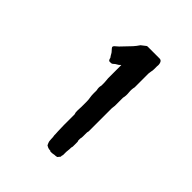

<svg xmlns="http://www.w3.org/2000/svg" viewBox="-109 -667 419 419"><g transform="rotate(45 100.0 -458.0)"><path d="M135 -304Q131 -303 127 -303Q126 -303 124.5 -302.5Q123 -302 121 -302H118H116Q115 -302 115 -303Q113 -303 110 -303.5Q107 -304 102 -307Q99 -313 98.5 -316Q98 -319 98 -322Q98 -329 97 -333Q97 -334 97 -336.5Q97 -339 96.5 -345.5Q96 -352 96 -364Q96 -376 96 -397Q94 -402 94.5 -408Q95 -414 95 -419Q95 -429 95 -435Q95 -441 94 -446Q93 -452 93 -457.5Q93 -463 93 -468Q91 -476 93 -482V-492Q93 -495 92.5 -498.5Q92 -502 92 -504V-545Q87 -540 86 -540L81 -537Q79 -535 77 -533.5Q75 -532 73 -532H68Q65 -533 64 -539Q61 -543 59.5 -546Q58 -549 56 -551Q54 -553 52 -555.5Q50 -558 50 -559Q50 -561 52 -563L60 -570L81 -592L86 -598L91 -605L100 -612Q102 -614 104 -614H141Q146 -614 148 -609Q150 -604 149 -598Q149 -595 149 -589.5Q149 -584 148 -581Q148 -579 147.5 -577.5Q147 -576 147 -574V-531Q145 -523 146 -514Q147 -505 145 -497V-472Q145 -470 144.5 -468Q144 -466 144 -464V-392Q143 -389 143 -386.5Q143 -384 143 -382Q143 -380 143 -375.5Q143 -371 142 -368V-363Q142 -361 142.5 -360.5Q143 -360 143 -358V-345Q143 -343 142.5 -342Q142 -341 142 -340Q142 -334 141.5 -331Q141 -328 141 -326V-316Q141 -315 140.5 -314.5Q140 -314 140 -313V-310Z"/></g></svg>

Font: Kirang Haerang
Style: Regular
Weight: 400
Version: Version 1.00